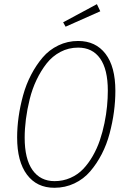

<svg xmlns="http://www.w3.org/2000/svg" viewBox="-20 -889 611 919"><path d="M443.8 -869.1 460 -835 293.9 -761.2 282.2 -782.2ZM354 -692.9Q438 -692.9 485.1 -631.3Q532.2 -569.8 532.2 -454.1Q532.2 -404.8 525.4 -353.8Q518.6 -302.7 504.6 -250Q490.7 -197.3 466.8 -151.1Q442.9 -105 411.6 -68.6Q380.4 -32.2 336.2 -11.2Q292 9.8 240.2 9.8Q156.2 9.8 109.1 -53Q62 -115.7 62 -231Q62 -278.8 69.1 -329.6Q76.2 -380.4 90.6 -432.9Q105 -485.4 129.2 -531.5Q153.3 -577.6 184.3 -614Q215.3 -650.4 259.3 -671.6Q303.2 -692.9 354 -692.9ZM354 -661.1Q308.1 -661.1 269.3 -640.6Q230.5 -620.1 203.1 -585.2Q175.8 -550.3 155 -506.8Q134.3 -463.4 122.1 -414.1Q109.9 -364.7 104 -318.6Q98.1 -272.5 98.1 -230Q98.1 -127.9 135.7 -75Q173.3 -22 241.2 -22Q281.7 -22 317.1 -37.6Q352.5 -53.2 377.9 -79.8Q403.3 -106.4 424.1 -142.6Q444.8 -178.7 458 -217.8Q471.2 -256.8 480 -299.6Q488.8 -342.3 492.4 -380.9Q496.1 -419.4 496.1 -455.1Q496.1 -557.1 459.2 -609.1Q422.4 -661.1 354 -661.1Z"/></svg>

Font: Fira Sans Compressed UltraLight
Style: Italic
Weight: 200
Width: 3
Italic angle: -8°
Designer: Carrois Corporate & Edenspiekermann AG
Foundry: Carrois Corporate GbR & Edenspiekermann AG
Version: Version 4.203;PS 004.203;hotconv 1.0.88;makeotf.lib2.5.64775